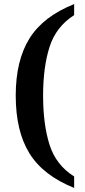

<svg xmlns="http://www.w3.org/2000/svg" viewBox="-20 -786 415 940"><path d="M57 -318Q57 -490 124.5 -598Q192 -706 343 -766V-712Q254 -655 222.5 -556Q191 -457 191 -318Q191 -177 222.5 -77.5Q254 22 343 78V134Q191 73 124 -35.5Q57 -144 57 -318Z"/></svg>

Font: Noto Serif SemiBold
Style: Regular
Weight: 600
Designer: Monotype Design Team
Foundry: Monotype Imaging Inc.
Version: Version 1.001